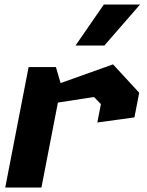

<svg xmlns="http://www.w3.org/2000/svg" viewBox="-20 -842 660 862"><path d="M417 -292 583.5 -315 605 -425.5 487.5 -553 252 -469 231 -541H108.5L3.5 0H166L240 -381.5L402 -406.5L433 -374.5ZM319 -637.5 446 -821.5H608.5L448.5 -637.5Z"/></svg>

Font: Monaspace Krypton ExtraBold
Style: Italic
Weight: 800
Italic angle: -11°
Designer: Riley Cran & the Lettermatic Team
Foundry: Lettermatic
Version: Version 1.101 (Monaspace Krypton)